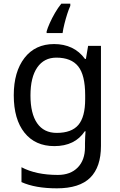

<svg xmlns="http://www.w3.org/2000/svg" viewBox="-20 -786 655 1046"><path d="M275 -546Q328 -546 370.5 -526Q413 -506 443 -465H448L460 -536H530V9Q530 124 471.5 182Q413 240 290 240Q172 240 97 206V125Q176 167 295 167Q364 167 403.5 126.5Q443 86 443 16V-5Q443 -17 444 -39.5Q445 -62 446 -71H442Q388 10 276 10Q172 10 113.5 -63Q55 -136 55 -267Q55 -395 113.5 -470.5Q172 -546 275 -546ZM287 -472Q220 -472 183 -418.5Q146 -365 146 -266Q146 -167 182.5 -114.5Q219 -62 289 -62Q370 -62 407 -105.5Q444 -149 444 -246V-267Q444 -377 406 -424.5Q368 -472 287 -472ZM363 -754Q355 -737 346.5 -710.5Q338 -684 331 -656Q324 -628 321 -606H234V-615Q239 -633 251 -660Q263 -687 279.5 -715.5Q296 -744 314 -766H363Z"/></svg>

Font: Noto Sans Deseret
Style: Regular
Weight: 400
Designer: Monotype Design Team
Foundry: Monotype Imaging Inc.
Version: Version 2.001; ttfautohint (v1.8.4.7-5d5b)